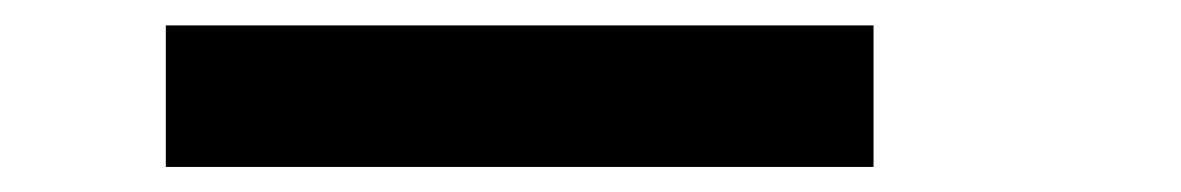

<svg xmlns="http://www.w3.org/2000/svg" viewBox="-20 -1020 929 151"><path d="M110.4 -888.7Q110.4 -917 110.4 -1000Q250 -1000 667 -1000Q667 -972.7 667 -888.7Q527.3 -888.7 110.4 -888.7Z"/></svg>

Font: Ingsat TST_CRD
Style: Regular
Weight: 300
Designer: Tofik Waleny
Version: 1.0